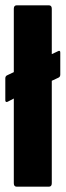

<svg xmlns="http://www.w3.org/2000/svg" viewBox="-24 -703 247 723"><path d="M5 -320Q1 -318 -1.5 -319.5Q-4 -321 -4 -325V-408Q-4 -417 4 -420L194 -510Q203 -515 203 -505V-422Q203 -413 195 -410L28 -332ZM39 0Q28 0 28 -13V-670Q28 -683 39 -683H160Q171 -683 171 -670V-13Q171 0 160 0Z"/></svg>

Font: Sofia Sans Extra Condensed Black
Style: Regular
Weight: 900
Designer: Botio Nikoltchev, Ani Petrova
Foundry: lettersoup
Version: Version 4.101